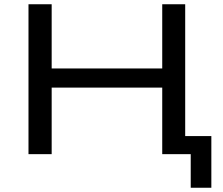

<svg xmlns="http://www.w3.org/2000/svg" viewBox="-20 -725 1049 903"><path d="M877 158V0H747V-85H974V158ZM114 0V-705H223V-403H743V-705H851V0H743V-313H223V0Z"/></svg>

Font: Nunito Sans 10pt Expanded Medium
Style: Regular
Weight: 500
Width: 7
Designer: Vernon Adams
Foundry: Vernon Adams
Version: Version 3.101;gftools[0.9.27]